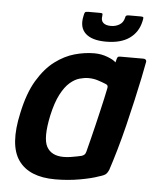

<svg xmlns="http://www.w3.org/2000/svg" viewBox="-48 -669 582 716"><g transform="rotate(5 242.5 -310.5)"><path d="M185 6Q87 6 47 -51Q7 -108 34 -229Q50 -305 79 -353Q108 -401 143.5 -427.5Q179 -454 216.5 -464.5Q254 -475 290 -475Q316 -475 339.5 -466Q363 -457 371 -448L375 -463Q377 -469 380 -470Q383 -471 389 -471H473Q485 -471 485 -461Q481 -438 473 -399.5Q465 -361 454.5 -314.5Q444 -268 432 -219Q420 -170 407 -125Q394 -80 383 -47Q379 -37 373 -31Q367 -25 346 -19Q322 -10 277.5 -2Q233 6 185 6ZM209 -80Q221 -80 235 -82Q249 -84 260 -86.5Q271 -89 276 -90Q282 -92 286 -95.5Q290 -99 292 -107Q298 -130 304.5 -156Q311 -182 317.5 -209Q324 -236 330 -262Q336 -288 341 -310Q346 -332 349 -348Q351 -355 349 -359Q347 -363 341 -365Q329 -370 312 -375.5Q295 -381 276 -381Q261 -381 243 -376Q225 -371 207 -355.5Q189 -340 173 -309.5Q157 -279 146 -229Q128 -144 145.5 -112Q163 -80 209 -80ZM329 -522Q276 -522 252 -544.5Q228 -567 237 -609Q239 -621 241.5 -624Q244 -627 253 -627H296Q305 -627 306.5 -625.5Q308 -624 307 -616Q304 -599 313.5 -590.5Q323 -582 342 -582Q360 -582 374 -590.5Q388 -599 392 -616Q393 -623 396 -625Q399 -627 405 -627H451Q459 -627 460 -624Q461 -621 458 -609Q449 -568 416.5 -545Q384 -522 329 -522Z"/></g></svg>

Font: Glory Thin SemiBold
Style: Italic
Weight: 600
Italic angle: -12°
Version: Version 1.011